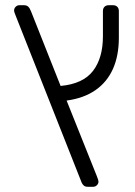

<svg xmlns="http://www.w3.org/2000/svg" viewBox="-20 -591 517 735"><path d="M316 124Q306 124 301 119.5Q296 115 293 109L40 -531Q37 -539 35.5 -543Q34 -547 34 -551Q34 -559 40 -565Q46 -571 54 -571H72Q82 -571 88 -565.5Q94 -560 99 -547L212 -262Q298 -270 336 -319.5Q374 -369 374 -452V-549Q374 -559 380 -565Q386 -571 396 -571H413Q423 -571 429 -565Q435 -559 435 -549V-447Q435 -378 412.5 -327.5Q390 -277 345.5 -246Q301 -215 235 -206L351 84Q357 99 357 104Q357 112 351 118Q345 124 337 124Z"/></svg>

Font: Rubik Light
Style: Regular
Weight: 300
Designer: Hubert and Fischer
Foundry: Hubert and Fischer
Version: Version 2.300;gftools[0.9.30]